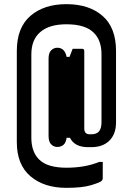

<svg xmlns="http://www.w3.org/2000/svg" viewBox="-20 -735 640 925"><path d="M256 -27Q239 -27 226.5 -39.5Q214 -52 214 -80V-453Q214 -480 226.5 -492.5Q239 -505 256 -505Q292 -505 301 -461H315Q319 -470 322.5 -480.5Q326 -491 330 -500H375Q386 -500 386 -489V-116Q386 -88 412 -88H419Q445 -88 457 -102Q469 -116 469 -147V-473Q469 -541 432 -577Q392 -618 300 -618Q218 -618 174.5 -581Q131 -544 131 -473V-72Q131 -4 168 33Q189 54 222.5 63.5Q256 73 300 73Q390 73 458 45H475V123Q475 131 469 137Q462 144 419.5 157Q377 170 300 170Q192 170 126.5 114Q61 58 61 -50V-489Q61 -602 126.5 -658.5Q192 -715 300 -715Q409 -715 474 -658.5Q539 -602 539 -489V-145Q539 -90 507.5 -58Q476 -26 419 -26H404Q340 -26 317 -71H301Q297 -46 285 -36.5Q273 -27 256 -27Z"/></svg>

Font: Recursive Mn Lnr St Med
Style: Regular
Weight: 500
Monospace: yes
Version: Version 1.079;hotconv 1.0.112;makeotfexe 2.5.65598; ttfautoh